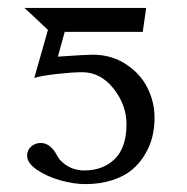

<svg xmlns="http://www.w3.org/2000/svg" viewBox="-20 -449 469 481"><path d="M296.9 -138.2Q296.9 -186 264.4 -227.1Q231.9 -268.1 186 -268.1Q162.1 -268.1 124.3 -263.9Q86.4 -259.8 65.9 -253.9L100.1 -374Q90.3 -382.8 70.8 -401.6Q51.3 -420.4 41 -429.2H346.2L337.9 -371.1V-369.1H142.1Q139.2 -358.4 133.5 -337.9Q127.9 -317.4 125 -307.1Q195.8 -312 211.9 -312Q259.3 -312 295.7 -288.1Q332 -264.2 349.6 -228.5Q367.2 -192.9 367.2 -153.8Q367.2 -129.9 361.8 -107.2Q356.4 -84.5 343.5 -62.5Q330.6 -40.5 311.3 -24.2Q292 -7.8 261.7 2.2Q231.4 12.2 193.8 12.2Q164.6 12.2 130.9 2.7Q97.2 -6.8 72.5 -23.7Q47.9 -40.5 47.9 -59.1Q47.9 -72.8 57.9 -81.8Q67.9 -90.8 82 -90.8Q106 -90.8 122.1 -61Q125 -55.7 129.9 -48.8Q154.8 -22 190.9 -22Q238.3 -22 267.6 -50.8Q296.9 -79.6 296.9 -138.2Z"/></svg>

Font: Common Serif
Style: Regular
Weight: 400
Designer: Philipp H. Poll, Khaled Hosny
Foundry: Stefan Peev, Context Ltd.
Version: Version 1.026